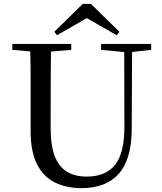

<svg xmlns="http://www.w3.org/2000/svg" viewBox="-20 -960 843 997"><path d="M452 -940 600 -795 586 -777 399 -884H462L276 -777L262 -795L410 -940ZM404 17Q325 17 265 -12.5Q205 -42 172 -107.5Q139 -173 139 -280V-394Q139 -478 139 -563Q139 -648 136 -732H245Q244 -649 243.5 -564.5Q243 -480 243 -394V-295Q243 -203 265 -147.5Q287 -92 329 -67.5Q371 -43 430 -43Q529 -43 578 -104.5Q627 -166 626 -308L625 -732H666L664 -291Q664 -134 597.5 -58.5Q531 17 404 17ZM44 -701V-732H350V-701L206 -689H183ZM505 -701V-732H765V-701L655 -689H632Z"/></svg>

Font: Noto Serif SC ExtraLight Medium
Style: Regular
Weight: 500
Version: Version 2.002-H1;hotconv 1.1.0;makeotfexe 2.6.0